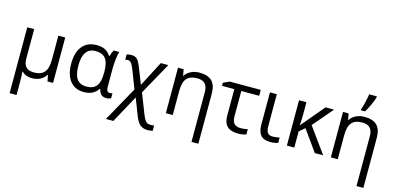

<svg xmlns="http://www.w3.org/2000/svg" viewBox="-82 -1278 4187 2029"><g transform="rotate(15 2012.0 -263.0)"><path d="M155.3 -172.9Q155.3 -54.2 270.5 -54.2Q347.7 -54.2 383.8 -96.9Q419.9 -139.6 419.9 -235.8V-497.1H495.1V0H433.6L421.9 -66.9H417Q366.7 9.3 263.2 9.3Q194.8 9.3 155.3 -32.7H150.4Q155.3 5.4 155.3 78.1V223.1H79.6V-497.1H155.3Z M843.8 -54.2Q920.4 -54.2 954.3 -98.4Q988.3 -142.6 988.3 -241.2V-248Q988.3 -352.1 953.9 -397Q919.4 -441.9 842.8 -441.9Q705.6 -441.9 705.6 -246.1Q705.6 -149.9 738.8 -102.1Q772 -54.2 843.8 -54.2ZM832.5 9.3Q735.4 9.3 681.4 -58.1Q627.4 -125.5 627.4 -247.1Q627.4 -371.6 682.6 -438.7Q737.8 -505.9 839.8 -505.9Q895 -505.9 931.4 -486.8Q967.8 -467.8 992.2 -429.7H998Q1008.8 -471.7 1027.3 -497.1H1085.9Q1076.2 -467.3 1069.8 -411.4Q1063.5 -355.5 1063.5 -302.7V-104Q1063.5 -52.2 1101.6 -52.2Q1114.7 -52.2 1129.9 -56.6V-2.9Q1108.9 9.3 1079.6 9.3Q1043 9.3 1022.7 -9.3Q1002.4 -27.8 994.1 -66.9H988.3Q961.4 -27.8 923.6 -9.3Q885.7 9.3 832.5 9.3Z M1223.1 -499.5Q1247.6 -499.5 1265.4 -490Q1283.2 -480.5 1297.1 -459.7Q1311 -439 1331.1 -388.2L1397 -220.7L1541 -497.1H1623L1428.7 -147L1514.6 72.8Q1536.6 127.9 1555.2 144.8Q1573.7 161.6 1602.5 161.6Q1623 161.6 1643.1 157.7V216.3Q1616.2 223.1 1589.4 223.1Q1537.1 223.1 1505.1 196.3Q1473.1 169.4 1446.3 97.7L1378.4 -78.1L1214.4 223.1H1133.3L1343.8 -155.8L1266.1 -357.4Q1248.5 -402.3 1232.7 -420.4Q1216.8 -438.5 1197.3 -438.5Q1180.7 -438.5 1168.5 -433.6V-492.2Q1190.4 -499.5 1223.1 -499.5Z M2069.3 223.1V-321.3Q2069.3 -382.3 2041.7 -412.1Q2014.2 -441.9 1955.1 -441.9Q1877 -441.9 1840.8 -399.9Q1804.7 -357.9 1804.7 -260.7V0H1729V-497.1H1790.5L1802.7 -429.2H1806.2Q1829.6 -465.8 1871.3 -485.8Q1913.1 -505.9 1964.4 -505.9Q2053.7 -505.9 2099.1 -462.6Q2144.5 -419.4 2144.5 -324.2V223.1Z M2634.3 -497.1V-432.6H2438.5V-152.3Q2438.5 -51.3 2531.2 -51.3Q2552.7 -51.3 2575 -54.2Q2597.2 -57.1 2609.4 -60.5V-3.4Q2593.3 3.4 2568.1 7.3Q2543 11.2 2521.5 11.2Q2439 11.2 2400.6 -27.3Q2362.3 -65.9 2362.3 -143.1V-432.6H2227.5V-466.3L2294.4 -497.1Z M2810.1 -497.1V-146Q2810.1 -98.6 2826.7 -75.9Q2843.3 -53.2 2882.8 -53.2Q2899.4 -53.2 2922.4 -56.2Q2945.3 -59.1 2957.5 -62V-4.4Q2943.4 1.5 2919.7 5.4Q2896 9.3 2873 9.3Q2800.8 9.3 2767.8 -28.8Q2734.9 -66.9 2734.9 -143.6V-497.1Z M3343.3 -496.1H3437L3249.5 -277.3L3450.2 0H3358.9L3195.3 -228.5L3134.3 -177.2V0H3053.2V-496.1H3134.3V-367.7Q3134.3 -292.5 3128.9 -241.2Z M3874.5 223.1V-321.3Q3874.5 -382.3 3846.9 -412.1Q3819.3 -441.9 3760.3 -441.9Q3682.1 -441.9 3646 -399.9Q3609.9 -357.9 3609.9 -260.7V0H3534.2V-497.1H3595.7L3607.9 -429.2H3611.3Q3634.8 -465.8 3676.5 -485.8Q3718.3 -505.9 3769.5 -505.9Q3858.9 -505.9 3904.3 -462.6Q3949.7 -419.4 3949.7 -324.2V223.1ZM3711.9 -575.7Q3724.1 -608.4 3736.1 -659.9Q3748 -711.4 3753.4 -748.5H3836.9V-738.3Q3828.6 -704.6 3804 -650.9Q3779.3 -597.2 3757.3 -563H3711.9Z"/></g></svg>

Font: Bpm'online Open Sans
Style: Regular
Weight: 400
Foundry: Ascender Corporation
Version: Version 1.10